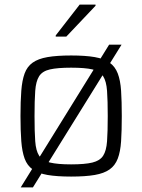

<svg xmlns="http://www.w3.org/2000/svg" viewBox="-20 -759 618 834"><path d="M70 55 454 -565H508L123 55ZM289 8Q227 8 186.5 1Q146 -6 122 -23Q98 -40 87 -70Q76 -100 72.5 -145.5Q69 -191 69 -255Q69 -319 72.5 -364.5Q76 -410 87 -440Q98 -470 122 -487Q146 -504 186.5 -511Q227 -518 289 -518Q351 -518 391.5 -511Q432 -504 456 -487Q480 -470 491.5 -440Q503 -410 506 -364.5Q509 -319 509 -255Q509 -191 506 -145.5Q503 -100 491.5 -70Q480 -40 456 -23Q432 -6 391.5 1Q351 8 289 8ZM289 -45Q349 -45 381.5 -53Q414 -61 428 -82.5Q442 -104 445 -145.5Q448 -187 448 -255Q448 -322 445 -364Q442 -406 428 -428Q414 -450 381.5 -457.5Q349 -465 289 -465Q230 -465 197 -457.5Q164 -450 150 -428Q136 -406 133 -364Q130 -322 130 -255Q130 -187 133 -145.5Q136 -104 150 -82.5Q164 -61 197 -53Q230 -45 289 -45ZM222 -600V-605L326 -739H395V-734L268 -600Z"/></svg>

Font: Saira Thin Light
Style: Regular
Weight: 300
Version: Version 1.101